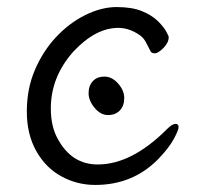

<svg xmlns="http://www.w3.org/2000/svg" viewBox="-20 -506 570 544"><path d="M332 -228Q332 -206 319.5 -193Q307 -180 286 -180Q265 -180 248 -200.5Q231 -221 231 -242Q231 -263 243 -276Q255 -289 276 -289Q297 -289 314.5 -269.5Q332 -250 332 -228ZM429 -56Q357 18 250 18Q198 18 153.5 -6.5Q109 -31 82.5 -78.5Q56 -126 56 -190Q56 -254 78.5 -307Q101 -360 138 -400Q175 -440 221 -463Q267 -486 310.5 -486Q354 -486 382 -474.5Q410 -463 426.5 -447Q443 -431 450.5 -417.5Q458 -404 458 -401Q458 -385 443 -370Q428 -355 419 -355Q410 -355 407 -360Q400 -374 393 -387Q386 -400 375 -407Q346 -427 315 -427Q251 -427 188 -360Q124 -288 124 -199Q124 -147 144 -112Q183 -40 257 -40Q353 -40 453 -140Q468 -155 477 -155Q486 -155 486 -146Q486 -137 472 -111.5Q458 -86 429 -56Z"/></svg>

Font: LXGW Bright GB
Style: Regular
Weight: 400
Designer: Christian Thalmann (Catharsis Fonts)
Foundry: LXGW / Christian Thalmann (Catharsis Fonts) / Fontworks Inc.
Version: Version 5.510